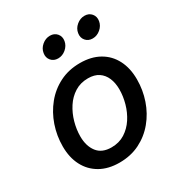

<svg xmlns="http://www.w3.org/2000/svg" viewBox="-178 -871 944 1006"><g transform="rotate(-30 294.5 -367.5)"><path d="M254.4 11.7Q187 11.7 138.4 -16.1Q89.8 -43.9 64 -93.8Q38.1 -143.6 38.1 -210.4Q38.1 -274.9 58.6 -334.7Q79.1 -394.5 117.7 -441.9Q156.2 -489.3 210.9 -516.8Q265.6 -544.4 334 -544.4Q401.9 -544.4 450.4 -516.8Q499 -489.3 524.9 -439Q550.8 -388.7 550.8 -321.3Q550.8 -256.8 530.3 -197Q509.8 -137.2 470.9 -90.1Q432.1 -43 377.4 -15.6Q322.8 11.7 254.4 11.7ZM257.8 -78.6Q304.2 -78.6 339.1 -100.8Q374 -123 397.5 -158.9Q420.9 -194.8 432.9 -237.8Q444.8 -280.8 444.8 -321.8Q444.8 -360.8 432.1 -390.6Q419.4 -420.4 394.3 -437.3Q369.1 -454.1 330.6 -454.1Q284.7 -454.1 249.8 -432.1Q214.8 -410.2 191.4 -374Q168 -337.9 156 -294.9Q144 -252 144 -210Q144 -151.9 172.1 -115.2Q200.2 -78.6 257.8 -78.6ZM457.5 -622.1Q431.2 -622.1 415.8 -640.4Q400.4 -658.7 404.8 -684.6Q408.7 -710.4 430.4 -728.8Q452.1 -747.1 478.5 -747.1Q504.9 -747.1 520.3 -728.8Q535.6 -710.4 531.2 -684.6Q526.9 -658.7 505.4 -640.4Q483.9 -622.1 457.5 -622.1ZM248.5 -622.1Q222.2 -622.1 206.8 -640.4Q191.4 -658.7 195.8 -684.6Q199.7 -710.4 221.4 -728.8Q243.2 -747.1 269.5 -747.1Q295.9 -747.1 311.3 -728.8Q326.7 -710.4 322.3 -684.6Q317.9 -658.7 296.4 -640.4Q274.9 -622.1 248.5 -622.1Z"/></g></svg>

Font: Inter 20pt Medium
Style: Italic
Weight: 500
Italic angle: -9.3988°
Version: Version 4.001;git-66647c0bb